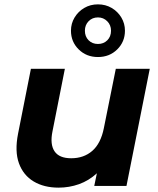

<svg xmlns="http://www.w3.org/2000/svg" viewBox="-20 -854 727 882"><path d="M249 8Q182 8 134.5 -20.5Q87 -49 67 -104Q47 -159 63 -240L122 -538H278L221 -250Q209 -191 230.5 -159Q252 -127 307 -127Q365 -127 404 -161Q443 -195 457 -265L512 -538H668L561 0H413L425 -58Q388 -24 343 -8Q298 8 249 8ZM430 -592Q377 -592 341.5 -627Q306 -662 306 -713Q306 -746 322.5 -773.5Q339 -801 367 -817.5Q395 -834 430 -834Q465 -834 493 -817.5Q521 -801 537.5 -773.5Q554 -746 554 -713Q554 -662 518.5 -627Q483 -592 430 -592ZM430 -652Q456 -652 473 -669Q490 -686 490 -713Q490 -739 472.5 -756.5Q455 -774 430 -774Q404 -774 387 -756.5Q370 -739 370 -713Q370 -686 387 -669Q404 -652 430 -652Z"/></svg>

Font: Montserrat
Style: Bold Italic
Weight: 700
Italic angle: -11.3°
Designer: Julieta Ulanovsky
Foundry: Julieta Ulanovsky
Version: Version 9.000; ttfautohint (v1.8.4.7-5d5b)